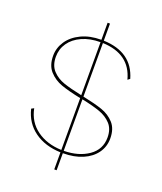

<svg xmlns="http://www.w3.org/2000/svg" viewBox="-155 -859 890 1058"><g transform="rotate(20 290.0 -330.0)"><path d="M291 0Q200 -3 138 -47.5Q76 -92 57 -171L72 -179Q87 -103 146 -60Q205 -17 291 -14V-318Q218 -333 174.5 -348.5Q131 -364 101 -397Q71 -430 71 -487Q71 -533 97.5 -572.5Q124 -612 174 -636Q224 -660 291 -660V-760H305V-660Q473 -654 514 -512L501 -502Q465 -640 305 -646V-332Q377 -317 420.5 -302Q464 -287 493.5 -254.5Q523 -222 523 -165Q523 -117 496 -79.5Q469 -42 420 -21Q371 0 305 0V100H291ZM291 -646Q230 -646 183.5 -625Q137 -604 112 -568Q87 -532 87 -487Q87 -436 114.5 -406.5Q142 -377 183 -363Q224 -349 291 -335ZM507 -165Q507 -215 480 -244Q453 -273 412.5 -287.5Q372 -302 305 -316V-14Q392 -15 449.5 -55Q507 -95 507 -165Z"/></g></svg>

Font: Work Sans Thin
Style: Regular
Weight: 260
Designer: Wei Huang
Foundry: Wei Huang
Version: Version 1.500